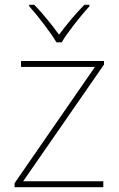

<svg xmlns="http://www.w3.org/2000/svg" viewBox="-20 -783 496 803"><path d="M216 -606H238C262 -647 317 -716 354 -757V-763H333C296 -726 255 -676 227 -638C199 -676 160 -726 123 -763H102V-757C139 -716 192 -647 216 -606ZM412 0V-25H77L415 -513V-528H68V-503H377L41 -17V0Z"/></svg>

Font: Noto Sans Arabic Thin
Style: Regular
Weight: 100
Designer: Monotype Design Team, Nadine Chahine, Nizar Qandah and Khaled Hosny
Foundry: Monotype Imaging Inc.
Version: Version 2.012